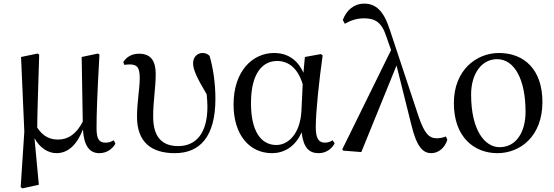

<svg xmlns="http://www.w3.org/2000/svg" viewBox="-20 -829 3055 1058"><path d="M291 15C356 15 405 -33 437 -116C442 -28 472 15 527 15C568 15 598 -7 616 -37L607 -56C594 -49 582 -43 563 -43C529 -43 512 -58 512 -122C512 -200 515 -295 528 -528L520 -534L430 -515L436 -159C401 -90 355 -60 300 -60C255 -60 217 -77 185 -126C186 -224 190 -323 196 -528L187 -534L96 -515L114 -104L94 202L104 209L194 189L170 -68C197 -17 243 15 291 15Z M943 15C1082 15 1167 -76 1167 -285C1167 -373 1154 -455 1135 -521C1125 -531 1113 -537 1096 -537C1067 -537 1044 -514 1044 -481C1044 -447 1062 -405 1119 -309C1121 -285 1123 -263 1123 -241C1123 -91 1057 -24 962 -24C866 -24 824 -82 824 -187C824 -274 838 -344 838 -421C838 -492 812 -533 747 -533C707 -533 679 -517 659 -487L666 -471C674 -473 684 -474 694 -474C737 -474 750 -456 750 -398C750 -340 735 -267 735 -185C735 -46 814 15 943 15Z M1479 15C1541 15 1606 -17 1642 -100C1652 -16 1682 15 1736 15C1776 15 1808 -8 1824 -39L1813 -56C1800 -48 1789 -43 1770 -43C1737 -43 1720 -65 1720 -129C1720 -211 1738 -383 1758 -524L1748 -531L1660 -515L1652 -428C1619 -502 1562 -537 1490 -537C1374 -537 1267 -440 1267 -253C1267 -84 1356 15 1479 15ZM1648 -365 1641 -217C1633 -84 1563 -30 1503 -30C1417 -30 1363 -107 1363 -261C1363 -430 1430 -493 1507 -493C1564 -493 1619 -460 1648 -365Z M2357 15C2396 15 2432 -15 2445 -59L2437 -77C2421 -70 2400 -67 2386 -67C2346 -67 2319 -92 2287 -186L2128 -665C2095 -768 2052 -809 1987 -809C1931 -809 1889 -773 1869 -719L1880 -698C1908 -714 1942 -728 1986 -728C2046 -728 2083 -707 2108 -630L2135 -553L1866 -6L1871 1L1971 9L2165 -468L2246 -144C2277 -13 2314 15 2357 15Z M2721 15C2846 15 2969 -77 2969 -267C2969 -444 2870 -537 2730 -537C2604 -537 2481 -442 2481 -261C2481 -72 2594 15 2721 15ZM2733 -18C2652 -18 2576 -110 2576 -308C2576 -424 2635 -503 2719 -503C2814 -503 2876 -393 2876 -213C2876 -102 2825 -18 2733 -18Z"/></svg>

Font: Noto Serif CJK SC Medium
Style: Regular
Weight: 500
Designer: Ryoko NISHIZUKA 西塚涼子 (kana & ideographs); Frank Grießhammer (Latin, Greek & Cyrillic); Wenlong ZHANG 张文龙 (bopomofo); San
Foundry: Adobe
Version: Version 2.001;hotconv 1.1.0;makeotfexe 2.6.0